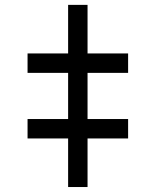

<svg xmlns="http://www.w3.org/2000/svg" viewBox="-20 -752 626 772"><path d="M90.8 -195.3V-273.4H253.9V-459H90.8V-537.1H253.9V-732.4H332V-537.1H495.1V-459H332V-273.4H495.1V-195.3H332V0H253.9V-195.3Z"/></svg>

Font: Consola Mono
Style: Book
Weight: 400
Monospace: yes
Designer: Wojciech Kalinowski "wmk69" (wmk69@o2.pl)
Foundry: Wojciech Kalinowski "wmk69" (wmk69@o2.pl)
Version: Version 2.1.0